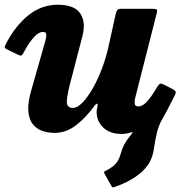

<svg xmlns="http://www.w3.org/2000/svg" viewBox="-34 -558 812 830"><path d="M-6.5 -372Q34 -448.5 90 -493Q146 -537.5 216 -537.5Q288 -537.5 313.2 -499.5Q338.5 -461.5 321.5 -398.5L271 -204.5Q257 -152.5 255 -122Q253 -91.5 281 -91.5Q300 -91.5 322.2 -114.2Q344.5 -137 366.5 -175.2Q388.5 -213.5 406.5 -261Q424.5 -308.5 435.5 -358.5L465.5 -494.5Q468 -506 471.8 -513Q475.5 -520 490 -520H619.5Q637.5 -520 642.2 -517.5Q647 -515 643.5 -501L550 -133Q547 -121.5 548.2 -109.8Q549.5 -98 564.5 -98Q582.5 -98 602 -119.5Q621.5 -141 643.5 -179Q649.5 -189.5 655 -194.2Q660.5 -199 671.5 -193.5L706.5 -176Q719 -169.5 723.8 -164.2Q728.5 -159 721.5 -146Q706.5 -116.5 693.5 -91Q680.5 -65.5 664 -36.5Q652 -15 644.5 15Q637 45 631 87.5Q622.5 146.5 578.2 185.8Q534 225 463.5 249.5Q455 252.5 452.8 252Q450.5 251.5 446.5 244L418 193Q414 185.5 416.8 183.8Q419.5 182 426.5 178.5Q457 162.5 469.2 146Q481.5 129.5 487 109Q495 82 503.2 66.5Q511.5 51 527 31.5Q529 29 531 26.8Q533 24.5 534.5 22Q541 13 540 13Q539 13 527.5 15.5Q511.5 21 491.5 21Q439.5 21 410.5 -8.5Q381.5 -38 384 -80.5L388 -102.5Q388.5 -110 385 -109.8Q381.5 -109.5 375.5 -102Q336 -47.5 293.2 -15.5Q250.5 16.5 202 16.5Q174.5 16.5 149.2 8Q124 -0.5 107.2 -22Q90.5 -43.5 88.2 -81.5Q86 -119.5 104.5 -179L162 -381Q165.5 -393 166.2 -406.5Q167 -420 151 -420Q117 -420 69.5 -333.5Q63 -320.5 58.8 -318.2Q54.5 -316 41.5 -322.5L-1.5 -343.5Q-14.5 -350 -13.5 -355Q-12.5 -360 -6.5 -372Z"/></svg>

Font: Besley* Heavy
Style: Italic
Weight: 800
Italic angle: -13°
Designer: Owen Earl
Foundry: indestructible type*
Version: Version 3.000; ttfautohint (v1.8.3)